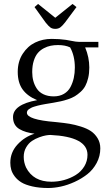

<svg xmlns="http://www.w3.org/2000/svg" viewBox="-20 -651 560 972"><path d="M32.2 172.9Q32.2 120.1 68.4 80.8Q104.5 41.5 154.8 25.9Q130.9 22.5 113 17.3Q95.2 12.2 79.1 2.9Q63 -6.3 54.4 -21.7Q45.9 -37.1 45.9 -58.1Q45.9 -121.6 168 -144Q119.1 -164.1 94.5 -198.2Q69.8 -232.4 69.8 -287.1Q69.8 -339.8 95 -378.7Q120.1 -417.5 158.2 -435.8Q196.3 -454.1 241.2 -454.1Q280.8 -454.1 314 -449.2Q324.7 -447.3 339.1 -444.6Q353.5 -441.9 362.8 -440.4Q372.1 -439 380.9 -439H478V-411.1H411.1Q432.1 -360.8 432.1 -309.1Q432.1 -280.3 426.5 -256.6Q420.9 -232.9 411.9 -216.1Q402.8 -199.2 387.9 -185.8Q373 -172.4 358.9 -163.8Q344.7 -155.3 324.2 -148.4Q303.7 -141.6 287.8 -138.2Q272 -134.8 250 -130.9Q243.7 -129.9 230.7 -127.7Q217.8 -125.5 210.2 -124.3Q202.6 -123 190.4 -120.6Q178.2 -118.2 170.9 -116.2Q163.6 -114.3 153.8 -111.3Q144 -108.4 138.2 -105.2Q132.3 -102.1 126.7 -98.4Q121.1 -94.7 118.7 -90.1Q116.2 -85.4 116.2 -80.1Q116.2 -44.9 260.7 -33.2Q267.1 -32.7 270 -32.2Q304.7 -28.8 331.5 -24.4Q358.4 -20 389.4 -10.3Q420.4 -0.5 440.4 12.9Q460.4 26.4 474.1 48.8Q487.8 71.3 487.8 100.1Q487.8 139.6 469.5 173.8Q451.2 208 422.4 230.7Q393.6 253.4 357.9 269.8Q322.3 286.1 288.1 293.5Q253.9 300.8 224.1 300.8Q178.7 300.8 143.6 292.7Q108.4 284.7 87.9 272Q67.4 259.3 54.4 241.9Q41.5 224.6 36.9 208Q32.2 191.4 32.2 172.9ZM100.1 143.1Q100.1 170.9 111.8 196.8Q148.4 269 240.2 269Q272.9 269 304.7 260.3Q336.4 251.5 363.3 234.9Q390.1 218.3 406.5 191.7Q422.9 165 422.9 132.8Q422.9 41 234.9 32.2Q226.6 32.2 212.9 34.4Q199.2 36.6 179 43.9Q158.7 51.3 141.6 62.7Q124.5 74.2 112.3 95.2Q100.1 116.2 100.1 143.1ZM143.1 -286.1Q143.1 -262.2 148.7 -241.5Q154.3 -220.7 166.3 -202.4Q178.2 -184.1 200.2 -173.6Q222.2 -163.1 252 -163.1Q281.7 -163.1 303.5 -175.8Q325.2 -188.5 336.7 -210.2Q348.1 -231.9 353.5 -256.3Q358.9 -280.8 358.9 -309.1Q358.9 -368.2 335 -411.1Q310.1 -422.9 273.9 -422.9Q253.9 -422.9 236.6 -419.4Q219.2 -416 201.7 -406.7Q184.1 -397.5 171.4 -382.6Q158.7 -367.7 150.9 -343Q143.1 -318.4 143.1 -286.1ZM154.8 -615.2 172.9 -630.9 259.8 -561 347.2 -630.9 367.2 -615.2 309.1 -537.1Q294.4 -518.6 284.4 -511.7Q274.4 -504.9 259.8 -504.9Q245.1 -504.9 235.6 -511.5Q226.1 -518.1 210.9 -537.1Z"/></svg>

Font: Dehuti
Style: Book
Weight: 400
Version: Version 1.2